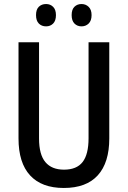

<svg xmlns="http://www.w3.org/2000/svg" viewBox="-20 -924 634 954"><path d="M523 -236Q523 -116 466 -53Q409 10 297 10Q187 10 129.5 -52.5Q72 -115 72 -236V-714H174V-236Q174 -156 205.5 -118.5Q237 -81 298 -81Q361 -81 390.5 -119Q420 -157 420 -237V-714H523ZM159 -849Q159 -877 173 -890.5Q187 -904 209 -904Q230 -904 244 -890Q258 -876 258 -849Q258 -821 244 -807Q230 -793 209 -793Q187 -793 173 -807Q159 -821 159 -849ZM336 -849Q336 -877 350 -890.5Q364 -904 385 -904Q406 -904 420.5 -890Q435 -876 435 -849Q435 -821 420.5 -807Q406 -793 385 -793Q364 -793 350 -807Q336 -821 336 -849Z"/></svg>

Font: Noto Sans Hebrew Condensed Medium
Style: Regular
Weight: 500
Width: 3
Designer: Monotype Design Team
Foundry: Monotype Imaging Inc.
Version: Version 2.004; ttfautohint (v1.8.4.7-5d5b)